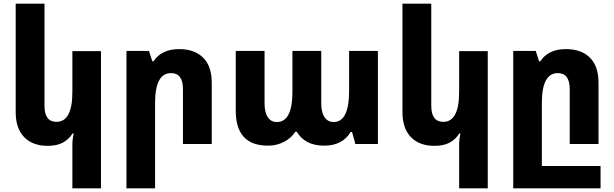

<svg xmlns="http://www.w3.org/2000/svg" viewBox="-20 -780 3328 1040"><path d="M527 240H372V6Q372 -25 379 -57H373Q353 -25 320.5 -7.5Q288 10 238 10Q157 10 111 -37Q65 -84 65 -173V-760H221V-207Q221 -120 286 -120Q372 -120 372 -282V-503H527Z M665 240V-504H787L805 -448H812Q831 -479 866 -496.5Q901 -514 950 -514Q1034 -514 1080.5 -467.5Q1127 -421 1127 -332V0H971V-297Q971 -384 906 -384Q820 -384 820 -222V240Z M1432 9Q1257 9 1257 -180V-504H1413V-221Q1413 -171 1430.5 -145Q1448 -119 1479 -119Q1564 -119 1564 -282V-504H1720V-221Q1720 -171 1738 -145Q1756 -119 1787 -119Q1871 -119 1871 -288V-504H2027V0H1905L1887 -65H1879Q1859 -30 1823 -10.5Q1787 9 1736 9Q1682 9 1645 -11Q1608 -31 1588 -66H1579Q1559 -33 1519 -12Q1479 9 1432 9Z M2622 240H2467V6Q2467 -25 2474 -57H2468Q2448 -25 2415.5 -7.5Q2383 10 2333 10Q2252 10 2206 -37Q2160 -84 2160 -173V-760H2316V-207Q2316 -120 2381 -120Q2467 -120 2467 -282V-503H2622Z M2760 240V-504H2882L2900 -448H2907Q2926 -479 2961 -496.5Q2996 -514 3045 -514Q3129 -514 3175.5 -467.5Q3222 -421 3222 -332V0H3066V-297Q3066 -384 3001 -384Q2915 -384 2915 -222V119H3233V240Z"/></svg>

Font: Noto Sans Armenian SemiCondensed ExtraBold
Style: Regular
Weight: 800
Width: 4
Designer: Monotype Design Team
Foundry: Monotype Imaging Inc.
Version: Version 2.008; ttfautohint (v1.8.4.7-5d5b)